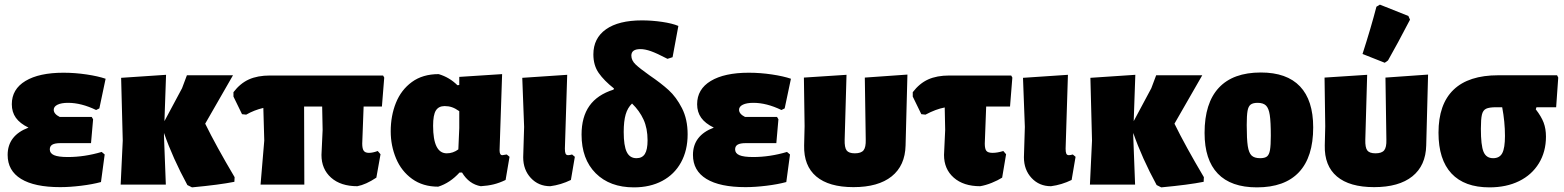

<svg xmlns="http://www.w3.org/2000/svg" viewBox="-20 -797 6754 829"><path d="M419 -141 432 -130 416 -11Q379 -1 330 5Q281 11 240 11Q129 11 71 -24.5Q13 -60 13 -128Q13 -212 103 -246Q66 -264 48.5 -288.5Q31 -313 31 -347Q31 -412 90 -447.5Q149 -483 254 -483Q304 -483 354 -475.5Q404 -468 436 -457L409 -329L395 -322Q331 -353 274 -353Q245 -353 228.5 -345Q212 -337 212 -323Q212 -305 238 -292H376L382 -282L373 -179H241Q217 -179 206 -172.5Q195 -166 195 -152Q195 -135 213.5 -127Q232 -119 273 -119Q345 -119 419 -141Z M993 -32 992 -12Q927 1 809 12L789 2Q726 -114 688 -223V-210L696 0H501L510 -190L503 -461L697 -474L690 -274L766 -416L787 -472H986L866 -263Q913 -167 993 -32Z M1550 -337 1544 -177Q1544 -155 1550.5 -146Q1557 -137 1573 -137Q1589 -137 1611 -145L1623 -131L1605 -30Q1560 0 1523 7Q1451 7 1409.5 -30Q1368 -67 1368 -128L1373 -236L1371 -337H1293L1294 0H1105L1121 -190L1117 -331Q1078 -322 1043 -302L1025 -304L988 -380V-399Q1017 -437 1054.5 -454Q1092 -471 1146 -471H1634L1639 -462L1629 -337Z M2180 -120 2163 -20Q2136 -7 2111.5 -1Q2087 5 2056 7Q2005 -2 1975 -52H1964Q1923 -7 1872 9Q1806 9 1759.5 -24.5Q1713 -58 1690 -113Q1667 -168 1667 -230Q1667 -297 1689.5 -353Q1712 -409 1758.5 -443Q1805 -477 1874 -477Q1921 -463 1955 -429L1963 -430V-465L2148 -477L2137 -148Q2137 -127 2149 -127L2168 -130ZM1909 -135Q1936 -135 1959 -152L1963 -244V-317Q1946 -329 1931.5 -334Q1917 -339 1900 -339Q1874 -339 1862 -320Q1850 -301 1850 -254Q1850 -135 1909 -135Z M2239 -118 2243 -249 2235 -461 2429 -474 2419 -155Q2419 -140 2422 -133.5Q2425 -127 2433 -127Q2440 -127 2450 -130L2462 -120L2445 -20Q2402 1 2356 7Q2305 7 2272 -28.5Q2239 -64 2239 -118Z M2784 -472Q2834 -438 2867 -408Q2900 -378 2924.5 -330Q2949 -282 2949 -217Q2949 -148 2920.5 -96Q2892 -44 2839.5 -16Q2787 12 2717 12Q2613 12 2552 -49Q2491 -110 2491 -216Q2491 -292 2525 -340Q2559 -388 2629 -410L2631 -415Q2588 -449 2565 -482Q2542 -515 2542 -562Q2542 -632 2596.5 -670.5Q2651 -709 2752 -709Q2795 -709 2839 -702.5Q2883 -696 2909 -685L2884 -550L2862 -543Q2816 -567 2790.5 -576Q2765 -585 2745 -585Q2706 -585 2706 -557Q2706 -536 2724.5 -518.5Q2743 -501 2784 -472ZM2776 -191Q2776 -243 2758.5 -281Q2741 -319 2709 -350Q2690 -332 2681.5 -303Q2673 -274 2673 -227Q2673 -168 2686 -141Q2699 -114 2728 -114Q2753 -114 2764.5 -132.5Q2776 -151 2776 -191Z M3378 -141 3391 -130 3375 -11Q3338 -1 3289 5Q3240 11 3199 11Q3088 11 3030 -24.5Q2972 -60 2972 -128Q2972 -212 3062 -246Q3025 -264 3007.5 -288.5Q2990 -313 2990 -347Q2990 -412 3049 -447.5Q3108 -483 3213 -483Q3263 -483 3313 -475.5Q3363 -468 3395 -457L3368 -329L3354 -322Q3290 -353 3233 -353Q3204 -353 3187.5 -345Q3171 -337 3171 -323Q3171 -305 3197 -292H3335L3341 -282L3332 -179H3200Q3176 -179 3165 -172.5Q3154 -166 3154 -152Q3154 -135 3172.5 -127Q3191 -119 3232 -119Q3304 -119 3378 -141Z M3452 -169 3454 -252 3451 -462 3635 -474 3627 -194Q3626 -160 3635.5 -147.5Q3645 -135 3671 -135Q3698 -135 3708.5 -148Q3719 -161 3718 -194L3714 -462L3898 -475L3890 -169Q3888 -82 3830 -35.5Q3772 11 3665 11Q3559 11 3504.5 -35Q3450 -81 3452 -169Z M4238 -337 4232 -177Q4232 -154 4239 -145.5Q4246 -137 4266 -137Q4286 -137 4312 -145L4324 -131L4307 -30Q4288 -18 4262 -7.5Q4236 3 4212 7Q4140 7 4098 -30Q4056 -67 4056 -128L4061 -236L4059 -333Q4021 -326 3976 -302L3958 -304L3921 -380V-399Q3950 -437 3987.5 -454Q4025 -471 4079 -471H4346L4351 -462L4341 -337Z M4401 -118 4405 -249 4397 -461 4591 -474 4581 -155Q4581 -140 4584 -133.5Q4587 -127 4595 -127Q4602 -127 4612 -130L4624 -120L4607 -20Q4564 1 4518 7Q4467 7 4434 -28.5Q4401 -64 4401 -118Z M5178 -32 5177 -12Q5112 1 4994 12L4974 2Q4911 -114 4873 -223V-210L4881 0H4686L4695 -190L4688 -461L4882 -474L4875 -274L4951 -416L4972 -472H5171L5051 -263Q5098 -167 5178 -32Z M5650 -247Q5650 -119 5588.5 -53.5Q5527 12 5407 12Q5295 12 5238 -47.5Q5181 -107 5181 -223Q5181 -352 5242.5 -418Q5304 -484 5424 -484Q5536 -484 5593 -424Q5650 -364 5650 -247ZM5363 -257Q5363 -196 5367.5 -166.5Q5372 -137 5384 -125.5Q5396 -114 5421 -114Q5441 -114 5450.5 -121.5Q5460 -129 5463.5 -149.5Q5467 -170 5467 -211Q5467 -271 5462.5 -300.5Q5458 -330 5446 -341.5Q5434 -353 5410 -353Q5390 -353 5380 -345.5Q5370 -338 5366.5 -318Q5363 -298 5363 -257Z M5700 -169 5702 -252 5699 -462 5883 -474 5875 -194Q5874 -160 5883.5 -147.5Q5893 -135 5919 -135Q5946 -135 5956.5 -148Q5967 -161 5966 -194L5962 -462L6146 -475L6138 -169Q6136 -82 6078 -35.5Q6020 11 5913 11Q5807 11 5752.5 -35Q5698 -81 5700 -169ZM5938 -777 6061 -728 6068 -712Q6014 -608 5973 -536L5959 -526L5863 -564Q5900 -679 5923 -768Z M6614 -334 6611 -325Q6635 -294 6645 -267.5Q6655 -241 6655 -207Q6655 -142 6624.5 -92Q6594 -42 6539 -15Q6484 12 6411 12Q6303 12 6247 -48Q6191 -108 6191 -224Q6191 -347 6256 -409.5Q6321 -472 6449 -472H6703L6708 -462L6699 -334ZM6466 -334H6440Q6410 -334 6396.5 -327.5Q6383 -321 6378.5 -302Q6374 -283 6374 -241Q6374 -169 6385.5 -141.5Q6397 -114 6427 -114Q6455 -114 6466.5 -136Q6478 -158 6478 -210Q6478 -271 6466 -334Z"/></svg>

Font: Luna Sans Black
Style: Regular
Weight: 900
Designer: Juan Pablo del Peral
Foundry: Huerta Tipografica
Version: Version 2.001; ttfautohint (v1.5)